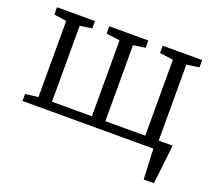

<svg xmlns="http://www.w3.org/2000/svg" viewBox="-123 -721 1194 1067"><g transform="rotate(20 474.5 -187.5)"><path d="M822 180Q821 157.5 820 135Q819 112.5 818 90Q817 67.5 816 45Q815 22.5 814 0L764 -52H909Q906.5 -29 903.8 -5.8Q901 17.5 898.5 40.8Q896 64 893.2 87.2Q890.5 110.5 887.8 133.8Q885 157 882 180ZM40 0V-41L116 -51V-501L42 -512V-555H266.5V-512L195.5 -501V-52H431.5V-501L351.5 -512V-555H582V-512L511 -501V-52H747V-501L667 -512V-555H900.5V-512L826.5 -501V-51L902.5 -41V0Z"/></g></svg>

Font: Merriweather Light
Style: Regular
Weight: 300
Designer: Eben Sorkin
Foundry: Eben Sorkin
Version: Version 2.100